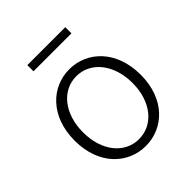

<svg xmlns="http://www.w3.org/2000/svg" viewBox="-199 -847 991 991"><g transform="rotate(-45 297.0 -351.0)"><path d="M297 13C426 13 538 -89 538 -266C538 -444 426 -547 297 -547C168 -547 56 -444 56 -266C56 -89 168 13 297 13ZM297 -37C193 -37 117 -130 117 -266C117 -402 193 -496 297 -496C401 -496 478 -402 478 -266C478 -130 401 -37 297 -37ZM159 -670H436V-715H159Z"/></g></svg>

Font: Genne Gothic Light
Style: Regular
Weight: 300
Designer: Ryoko NISHIZUKA (kana & ideographs); Paul D. Hunt (Latin, Greek & Cyrillic); Wenlong ZHANG (bopomofo); Sandoll Communica
Foundry: Adobe Systems Incorporated
Version: Version 1.004;PS 1.004;hotconv 16.6.51;makeotf.lib2.5.65220